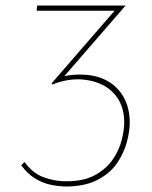

<svg xmlns="http://www.w3.org/2000/svg" viewBox="-20 -671 551 697"><path d="M436 -651 201 -380 185 -383Q205 -394 229.5 -397.5Q254 -401 279 -400Q330 -399 368.5 -378Q407 -357 429 -318Q451 -279 451 -225Q451 -196 441 -157Q431 -118 406.5 -81Q382 -44 337 -19.5Q292 5 223 6Q193 6 163 -0.5Q133 -7 106 -24Q79 -41 57 -71L69 -83Q98 -42 140 -27Q182 -12 222 -13Q285 -13 326 -36Q367 -59 390 -93Q413 -127 422 -163.5Q431 -200 431 -226Q431 -295 389 -336.5Q347 -378 272 -383Q245 -384 217.5 -378.5Q190 -373 171 -364L167 -368L402 -639L404 -632H113L115 -651Z"/></svg>

Font: Josefin Sans Thin Thin
Style: Italic
Weight: 250
Italic angle: -7°
Version: Version 2.000